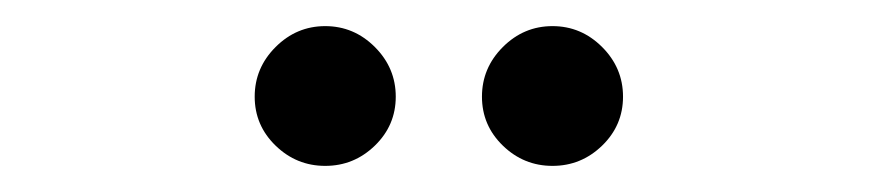

<svg xmlns="http://www.w3.org/2000/svg" viewBox="-20 -718 672 147"><path d="M403 -591Q381 -591 365 -606.5Q349 -622 349 -644Q349 -666 365 -682Q381 -698 403 -698Q425 -698 441 -682Q457 -666 457 -644Q457 -622 441 -606.5Q425 -591 403 -591ZM229 -591Q207 -591 191 -606.5Q175 -622 175 -644Q175 -666 191 -682Q207 -698 229 -698Q251 -698 267 -682Q283 -666 283 -644Q283 -622 267 -606.5Q251 -591 229 -591Z"/></svg>

Font: Atkinson Hyperlegible Mono ExtraLight
Style: Regular
Weight: 400
Monospace: yes
Version: Version 2.001